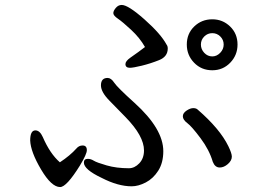

<svg xmlns="http://www.w3.org/2000/svg" viewBox="-20 -742 1040 776"><path d="M223 14Q188 14 146 -57Q104 -128 102 -174Q102 -215 123 -215Q141 -215 153 -188Q182 -121 222 -86Q263 -113 289 -142Q299 -154 314 -154Q331 -154 331 -135Q331 -119 303 -73Q249 14 223 14ZM868 -65Q849 -65 840 -88Q826 -136 790.5 -183.5Q755 -231 737 -244.5Q719 -258 719 -272Q719 -285 734 -295Q749 -305 761 -305Q773 -305 779 -299Q869 -221 903 -151Q917 -122 917 -109Q917 -93 901 -79Q885 -65 868 -65ZM512 11Q457 11 391 -23Q319 -57 319 -85Q319 -100 335 -100Q347 -100 359 -92.5Q371 -85 411 -73.5Q451 -62 501 -62Q524 -62 543 -82Q562 -102 562 -134Q562 -192 488 -268Q457 -300 422.5 -335Q388 -370 388 -397Q388 -427 415 -427Q429 -427 441.5 -408Q454 -389 524 -326Q640 -221 640 -131Q640 -84 619.5 -52Q599 -20 569 -4.5Q539 11 512 11ZM838 -514Q856 -514 870 -528.5Q884 -543 884 -562Q884 -581 870.5 -594.5Q857 -608 838 -608Q819 -608 805.5 -594.5Q792 -581 792 -562Q792 -543 805.5 -528.5Q819 -514 838 -514ZM838 -458Q794 -458 764.5 -488.5Q735 -519 735 -562Q735 -606 765 -635Q795 -664 838 -664Q880 -664 910 -635Q940 -606 940 -562Q940 -519 910.5 -488.5Q881 -458 838 -458ZM505 -468Q487 -468 487 -483Q487 -495 507 -509Q543 -534 566 -552Q545 -589 510 -621.5Q475 -654 456.5 -666.5Q438 -679 438 -689Q438 -698 448 -710Q458 -722 472 -722Q498 -722 564 -663.5Q630 -605 653 -562Q658 -556 658 -546Q658 -513 623 -499Q588 -485 553 -476.5Q518 -468 505 -468Z"/></svg>

Font: LXGW WenKai Lite Medium
Style: Regular
Weight: 500
Designer: LXGW / Fontworks Inc.
Foundry: LXGW / Fontworks Inc.
Version: Version 1.511; March 25, 2025